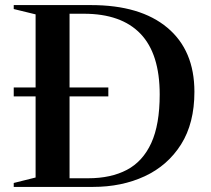

<svg xmlns="http://www.w3.org/2000/svg" viewBox="-20 -735 829 755"><path d="M34 0V-15.5L120 -37V-356H34V-391H120V-678.5L34 -699.5V-715H338Q532 -715 638.2 -626Q744.5 -537 744.5 -374Q744.5 -250.5 692 -167.2Q639.5 -84 549.2 -42Q459 0 345 0ZM608 -363.5Q608 -523.5 532.5 -602.2Q457 -681 309.5 -681H253.5V-391H406V-356H253.5V-34H326.5Q416 -34 478.8 -67Q541.5 -100 574.8 -172.5Q608 -245 608 -363.5Z"/></svg>

Font: Newsreader Display Medium
Style: Regular
Weight: 500
Designer: Hugues Gentile
Foundry: Production Type
Version: Version 1.001